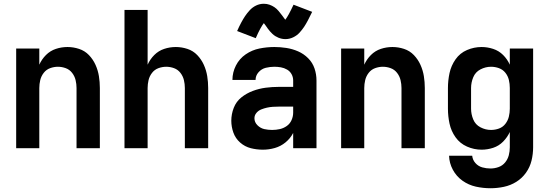

<svg xmlns="http://www.w3.org/2000/svg" viewBox="-20 -788 2920 1021"><path d="M66 0H189V-320Q189 -341 194 -362Q199 -383 212.5 -400.5Q226 -418 246.5 -425.5Q267 -433 288 -433Q309 -433 329.5 -425.5Q350 -418 363.5 -400.5Q377 -383 382 -362Q387 -341 387 -320V0H511V-320Q511 -352 506 -383Q501 -414 488 -443Q475 -472 453 -495Q431 -518 400.5 -528Q370 -538 339 -538Q307 -538 277 -528Q247 -518 224.5 -495.5Q202 -473 189 -444V-530H66Z M642 0H765V-320Q765 -341 770 -362Q775 -383 788.5 -400.5Q802 -418 822.5 -425.5Q843 -433 864 -433Q885 -433 905.5 -425.5Q926 -418 939.5 -400.5Q953 -383 958 -362Q963 -341 963 -320V0H1087V-320Q1087 -352 1082 -383Q1077 -414 1064 -443Q1051 -472 1029 -495Q1007 -518 976.5 -528Q946 -538 915 -538Q883 -538 853 -528Q823 -518 800.5 -495.5Q778 -473 765 -444V-735H642Z M1378 8Q1410 8 1441.5 -1Q1473 -10 1498.5 -31Q1524 -52 1539 -81V0H1663V-360Q1663 -393 1652.5 -424Q1642 -455 1618.5 -478.5Q1595 -502 1565 -515Q1535 -528 1503 -533Q1471 -538 1439 -538Q1399 -538 1359.5 -530Q1320 -522 1286.5 -499Q1253 -476 1234.5 -439.5Q1216 -403 1216 -363H1339Q1339 -386 1355 -404Q1371 -422 1393.5 -427.5Q1416 -433 1439 -433Q1456 -433 1473.5 -430Q1491 -427 1506.5 -418Q1522 -409 1530.5 -393.5Q1539 -378 1539 -360V-326H1462Q1427 -326 1392.5 -321.5Q1358 -317 1324.5 -304.5Q1291 -292 1263.5 -270Q1236 -248 1223 -214.5Q1210 -181 1210 -146Q1210 -114 1221 -83Q1232 -52 1257 -30Q1282 -8 1313.5 0Q1345 8 1378 8ZM1427 -97Q1406 -97 1385.5 -101.5Q1365 -106 1349 -122Q1333 -138 1333 -159Q1333 -175 1343.5 -187.5Q1354 -200 1369 -206Q1384 -212 1399.5 -215.5Q1415 -219 1431 -220Q1447 -221 1462 -221H1539V-189Q1539 -169 1530.5 -149.5Q1522 -130 1505 -118Q1488 -106 1468 -101.5Q1448 -97 1427 -97ZM1498 -580Q1519 -580 1539 -589.5Q1559 -599 1573 -614.5Q1587 -630 1597 -645Q1607 -660 1617.5 -680Q1628 -700 1640 -725L1541 -763Q1527 -733 1516 -713Q1505 -693 1497 -683Q1489 -694 1480.5 -705.5Q1472 -717 1461.5 -729.5Q1451 -742 1439 -750Q1427 -758 1413 -763Q1399 -768 1383 -768Q1361 -768 1341.5 -758.5Q1322 -749 1307.5 -733Q1293 -717 1283 -702Q1273 -687 1262.5 -667.5Q1252 -648 1241 -623L1340 -585Q1353 -615 1364 -635Q1375 -655 1383 -665Q1388 -659 1393.5 -651Q1399 -643 1404 -636Q1409 -629 1415.5 -621.5Q1422 -614 1429 -607.5Q1436 -601 1444 -596Q1452 -591 1460.5 -587.5Q1469 -584 1478.5 -582Q1488 -580 1498 -580Z M1794 0H1917V-320Q1917 -341 1922 -362Q1927 -383 1940.5 -400.5Q1954 -418 1974.5 -425.5Q1995 -433 2016 -433Q2037 -433 2057.5 -425.5Q2078 -418 2091.5 -400.5Q2105 -383 2110 -362Q2115 -341 2115 -320V0H2239V-320Q2239 -352 2234 -383Q2229 -414 2216 -443Q2203 -472 2181 -495Q2159 -518 2128.5 -528Q2098 -538 2067 -538Q2035 -538 2005 -528Q1975 -518 1952.5 -495.5Q1930 -473 1917 -444V-530H1794Z M2588 213Q2624 213 2659.5 205.5Q2695 198 2725.5 179Q2756 160 2777 130.5Q2798 101 2806.5 66Q2815 31 2815 -5V-530H2691V-444Q2678 -473 2655.5 -495.5Q2633 -518 2602.5 -528Q2572 -538 2541 -538Q2501 -538 2463.5 -522Q2426 -506 2402.5 -472.5Q2379 -439 2370.5 -399.5Q2362 -360 2362 -320V-210Q2362 -170 2370.5 -130.5Q2379 -91 2402.5 -58Q2426 -25 2463.5 -8.5Q2501 8 2541 8Q2572 8 2602.5 -2Q2633 -12 2655.5 -35Q2678 -58 2691 -86V-5Q2691 17 2685.5 38Q2680 59 2666 76Q2652 93 2631 100.5Q2610 108 2588 108Q2566 108 2544.5 102Q2523 96 2508 79Q2493 62 2491 40H2368Q2369 79 2388 114.5Q2407 150 2439.5 173Q2472 196 2510.5 204.5Q2549 213 2588 213ZM2591 -97Q2562 -97 2535 -111Q2508 -125 2496.5 -153Q2485 -181 2485 -210V-320Q2485 -349 2496.5 -377Q2508 -405 2535 -419Q2562 -433 2591 -433Q2613 -433 2633.5 -425.5Q2654 -418 2667.5 -401Q2681 -384 2686 -363Q2691 -342 2691 -320V-210Q2691 -189 2686 -168Q2681 -147 2667.5 -129.5Q2654 -112 2633.5 -104.5Q2613 -97 2591 -97Z"/></svg>

Font: Iosevka Sparkle
Style: Bold
Weight: 700
Designer: Belleve Invis
Foundry: Belleve Invis
Version: Version 4.5.0; ttfautohint (v1.8.3)